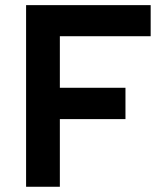

<svg xmlns="http://www.w3.org/2000/svg" viewBox="-20 -713 626 733"><path d="M79.6 0V-693.4H208.5V0ZM79.6 -258.3V-377.9H459V-258.3ZM79.6 -574.7V-693.4H555.2V-574.7Z"/></svg>

Font: Cascadia Mono
Style: Regular
Weight: 400
Monospace: yes
Designer: Aaron Bell
Foundry: Saja Typeworks
Version: Version 2102.003